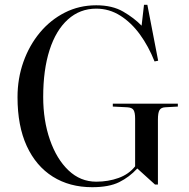

<svg xmlns="http://www.w3.org/2000/svg" viewBox="-20 -766 786 800"><path d="M364 14Q270 14 200 -30Q130 -74 91.5 -157.5Q53 -241 53 -361Q53 -439 77.5 -508Q102 -577 146 -630Q190 -683 250 -713.5Q310 -744 381 -744Q448 -744 493.5 -717.5Q539 -691 570 -659L580 -746H594L639 -513L624 -510Q599 -573 563 -622.5Q527 -672 481 -701Q435 -730 381 -730Q313 -730 263 -685Q213 -640 186.5 -557.5Q160 -475 160 -362Q160 -264 188 -183.5Q216 -103 265.5 -56Q315 -9 381 -9Q431 -9 474 -24.5Q517 -40 543 -73V-272Q543 -297 536.5 -307.5Q530 -318 510 -319L450 -322V-334H721V-322L668 -319Q651 -318 644.5 -307Q638 -296 638 -268V3H626L552 -64Q519 -28 476.5 -7Q434 14 364 14Z"/></svg>

Font: Display Regular
Style: Regular
Weight: 400
Designer: Latin by Veronika Burian and Jose Scaglione. Greek by Irene Vlachou. Cyrillic by Vera Evstafieva.
Foundry: TypeTogether
Version: Version 3.002